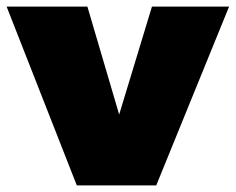

<svg xmlns="http://www.w3.org/2000/svg" viewBox="-31 -560 712 580"><path d="M661 -540 441 0H201L-11 -540H233L329 -214L428 -540Z"/></svg>

Font: Nacelle Black
Style: Regular
Weight: 900
Designer: Sora Sagano
Foundry: Sora Sagano
Version: Version 1.000;FEAKit 1.0